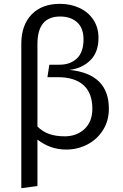

<svg xmlns="http://www.w3.org/2000/svg" viewBox="-20 -768 640 1000"><path d="M547 -202Q547 -139 516.5 -90.5Q486 -42 435 -15.5Q384 11 325 11Q242 11 175 -41V201L91 212V-540Q91 -637 144.5 -692.5Q198 -748 292 -748Q347 -748 393 -727Q439 -706 466 -665.5Q493 -625 493 -571Q493 -496 450.5 -454Q408 -412 342 -404Q547 -383 547 -202ZM461 -202Q461 -283 415 -324.5Q369 -366 281 -366H227L237 -431H290Q346 -431 380.5 -463.5Q415 -496 415 -563Q415 -622 381.5 -652Q348 -682 293 -682Q175 -682 175 -539V-109Q202 -82 236.5 -70Q271 -58 317 -58Q379 -58 420 -96Q461 -134 461 -202Z"/></svg>

Font: FiraDG Mono
Style: Regular
Weight: 400
Designer: Carrois Corporate & Edenspiekermann AG
Foundry: Carrois Corporate GbR & Edenspiekermann AG
Version: Version 3.206